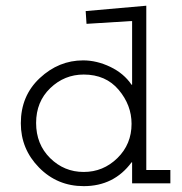

<svg xmlns="http://www.w3.org/2000/svg" viewBox="-20 -632 626 662"><path d="M275.4 -593.8 484.4 -612.3V-45.9H567.4V0H435.5V-72.3H433.6Q373 9.8 268.6 9.8Q177.7 9.8 114.7 -54.2Q51.8 -118.2 51.8 -207Q51.8 -301.8 117.2 -362.8Q182.6 -423.8 266.6 -423.8Q313.5 -423.8 360.4 -401.4Q407.2 -378.9 433.6 -339.8H435.5V-559.6L278.3 -549.8ZM433.6 -205.1Q433.6 -269.5 389.2 -322.3Q344.7 -375 268.6 -375Q202.1 -375 153.3 -328.1Q104.5 -281.2 104.5 -208Q104.5 -134.8 152.8 -86.9Q201.2 -39.1 268.6 -39.1Q335.9 -39.1 384.8 -86.9Q433.6 -134.8 433.6 -205.1Z"/></svg>

Font: Thabit
Style: Regular
Weight: 500
Designer: Regenerated by Nadim Shaikli
Foundry: MAK Alagha
Version: 0.01